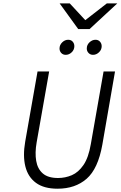

<svg xmlns="http://www.w3.org/2000/svg" viewBox="-20 -1134 732 1166"><path d="M329.5 12Q247 12 198.5 -23.5Q150 -59 134 -123.2Q118 -187.5 133 -273.5L208 -700H278.5L202.5 -269Q191.5 -206 199.8 -157.2Q208 -108.5 239.8 -80.8Q271.5 -53 332.5 -53Q376.5 -53 416.5 -70.2Q456.5 -87.5 487 -132Q517.5 -176.5 531.5 -258.5L609 -700H678.5L601.5 -255.5Q575.5 -109 506.2 -48.5Q437 12 329.5 12ZM545 -801Q528.5 -801 517.8 -812.2Q507 -823.5 507 -839.5Q507 -861.5 523.5 -877Q540 -892.5 560 -892.5Q577 -892.5 587.2 -881Q597.5 -869.5 597.5 -853.5Q597.5 -832 581.2 -816.5Q565 -801 545 -801ZM379 -801Q362.5 -801 352 -812.2Q341.5 -823.5 341.5 -839.5Q341.5 -861 357.8 -876.8Q374 -892.5 394 -892.5Q411.5 -892.5 421.5 -881Q431.5 -869.5 431.5 -853.5Q431.5 -832 415.5 -816.5Q399.5 -801 379 -801ZM455 -957.5 342 -1113.5H403.5L498 -1011.5L629 -1113.5H692.5L524 -957.5Z"/></svg>

Font: Overpass Light
Style: Italic
Weight: 300
Italic angle: -10°
Designer: Delve Withrington, Dave Bailey, Thomas Jockin
Foundry: Delve Fonts LLC
Version: Version 4.000; ttfautohint (v1.8.3)